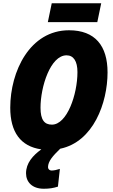

<svg xmlns="http://www.w3.org/2000/svg" viewBox="-20 -911 697 1180"><path d="M274 -775H578L602 -891H298ZM336 236 348 127C329 133 312 137 297 137C284 137 275 128 275 116C276 79 304 48 350 3C554 -39 641 -279 641 -466C641 -629 565 -725 404 -725C164 -725 43 -473 43 -249C43 -100 106 -11 234 7C181 45 140 92 140 154C140 207 177 249 249 249C283 249 308 245 336 236ZM299 -145C253 -145 229 -174 229 -249C229 -378 290 -571 389 -571C432 -571 456 -535 456 -468C456 -330 392 -145 299 -145Z"/></svg>

Font: Noto Sans UI SemiCondensed Black
Style: Italic
Weight: 900
Width: 4
Italic angle: -372°
Designer: Monotype Design Team
Foundry: Monotype Imaging Inc.
Version: Version 1.901